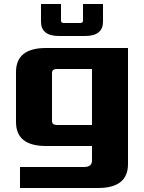

<svg xmlns="http://www.w3.org/2000/svg" viewBox="-20 -730 720 960"><path d="M60 -120V-370Q60 -490 210 -490H620V90Q620 210 470 210H80V105H400Q440 105 440 73V0H210Q60 0 60 -120ZM240 -125Q240 -105 265 -105H440V-385H265Q240 -385 240 -365ZM185 -622V-710H285V-627Q285 -615 300 -615H380Q395 -615 395 -627V-710H495V-622Q495 -550 405 -550H275Q185 -550 185 -622Z"/></svg>

Font: Xolonium
Style: Bold
Weight: 700
Designer: Severin Meyer
Version: Version 4.2